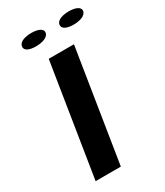

<svg xmlns="http://www.w3.org/2000/svg" viewBox="-216 -969 906 1055"><g transform="rotate(-30 237.0 -441.0)"><path d="M86 -844C81 -815 116 -805 154 -805C191 -805 232 -816 236 -844C240 -871 204 -882 167 -882C130 -882 90 -872 86 -844ZM66 0H226L339 -711H179ZM324 -844C320 -816 354 -805 392 -805C429 -805 470 -816 474 -844C478 -871 442 -882 405 -882C368 -882 328 -872 324 -844Z"/></g></svg>

Font: Aerodynamic
Style: BdObl
Weight: 500
Designer: Google
Version: Version 2.000980; 2014